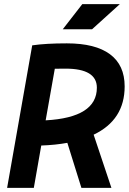

<svg xmlns="http://www.w3.org/2000/svg" viewBox="-20 -914 626 934"><path d="M14.6 0 136.7 -693.4Q202.6 -703.1 305.2 -703.1Q443.8 -703.1 515.1 -650.1Q586.4 -597.2 586.4 -493.7Q586.4 -330.6 435.5 -258.8L522 0H376L307.6 -219.2Q250 -208.5 180.7 -206.1L144.5 0ZM202.1 -328.6Q451.2 -342.3 451.2 -487.3Q451.2 -580.1 298.8 -580.1Q272 -580.1 246.6 -579.6ZM285.2 -771.5 380.4 -894H563L427.7 -771.5Z"/></svg>

Font: CaskaydiaCove NF
Style: Bold Italic
Weight: 700
Italic angle: -10°
Designer: Aaron Bell
Foundry: Saja Typeworks
Version: Version 2111.001; VTT 6.35;Nerd Fonts 3.2.1